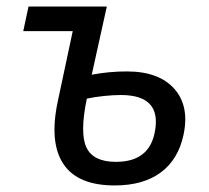

<svg xmlns="http://www.w3.org/2000/svg" viewBox="-20 -556 637 586"><path d="M330 10Q217 10 173.5 -55.5Q130 -121 156 -245L202 -461H51L67 -536H306L260 -328Q313 -338 367 -338Q465 -338 512 -285Q559 -232 540 -144Q524 -69 470.5 -29.5Q417 10 330 10ZM349 -266Q326 -266 297 -263Q268 -260 245 -255Q223 -149 244 -105.5Q265 -62 334 -62Q437 -62 453 -156Q473 -266 349 -266Z"/></svg>

Font: Noto Sans
Style: Italic
Weight: 400
Italic angle: -12°
Designer: Monotype Design Team
Foundry: Monotype Imaging Inc.
Version: Version 2.013; ttfautohint (v1.8.4.7-5d5b)